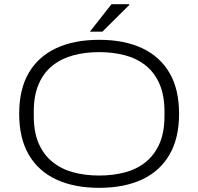

<svg xmlns="http://www.w3.org/2000/svg" viewBox="-20 -889 951 921"><path d="M456 12Q336 12 250 -28Q164 -68 118 -147Q72 -226 72 -343Q72 -461 118 -539.5Q164 -618 250 -658Q336 -698 456 -698Q576 -698 661.5 -658Q747 -618 793 -539.5Q839 -461 839 -343Q839 -226 793 -147Q747 -68 661.5 -28Q576 12 456 12ZM456 -47Q523 -47 580.5 -62.5Q638 -78 680 -112.5Q722 -147 745.5 -201Q769 -255 769 -333V-354Q769 -431 745.5 -485.5Q722 -540 680 -574Q638 -608 580.5 -623.5Q523 -639 456 -639Q388 -639 331 -623.5Q274 -608 231.5 -574Q189 -540 165.5 -485.5Q142 -431 142 -354V-333Q142 -255 165.5 -201Q189 -147 231.5 -112.5Q274 -78 331 -62.5Q388 -47 456 -47ZM411 -737 515 -869H600V-865L471 -737Z"/></svg>

Font: Archivo SemiExpanded ExtraLight
Style: Regular
Weight: 250
Width: 6
Designer: Hector Gatti
Foundry: Omnibus-Type
Version: Version 2.001